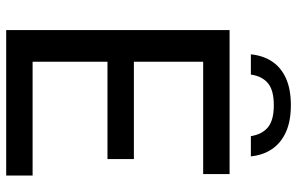

<svg xmlns="http://www.w3.org/2000/svg" viewBox="-194 -790 983 636"><g transform="rotate(90 298.0 -471.5)"><path d="M79 0V-740H556V-652.5H184V-87.5H561V0ZM144 -335.5V-423H506.5V-335.5ZM159.5 -810.5Q163.5 -851 183.2 -880.8Q203 -910.5 239 -926.8Q275 -943 328 -943Q381 -943 417.2 -926.5Q453.5 -910 473.5 -880.2Q493.5 -850.5 497.5 -810.5H430.5Q424.5 -848 401 -867.2Q377.5 -886.5 328 -886.5Q278.5 -886.5 255.2 -867.2Q232 -848 226.5 -810.5Z"/></g></svg>

Font: Encode Sans SC Medium
Style: Regular
Weight: 500
Version: Version 3.002